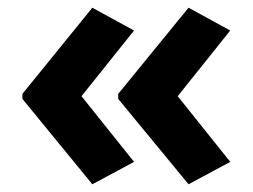

<svg xmlns="http://www.w3.org/2000/svg" viewBox="-20 -523 654 497"><path d="M38 -280V-267L219 -46L327 -104L191 -274L327 -444L219 -503ZM286 -280V-267L468 -46L576 -104L440 -274L576 -444L468 -503Z"/></svg>

Font: Noto Sans Myanmar UI
Style: Bold
Weight: 700
Designer: Monotype Design Team
Foundry: Monotype Imaging Inc.
Version: Version 2.103